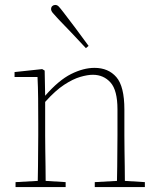

<svg xmlns="http://www.w3.org/2000/svg" viewBox="-20 -758 644 778"><path d="M43 0V-20L133 -25Q134 -51 134 -84.5Q134 -118 134.5 -151Q135 -184 135 -210V-259Q135 -312 134.5 -360Q134 -408 132 -446H39V-466L151 -478L161 -472L163 -370Q218 -433 268 -458Q318 -483 363 -483Q419 -483 451.5 -445.5Q484 -408 484 -314V-210Q484 -183 484.5 -149.5Q485 -116 485.5 -83.5Q486 -51 486 -25L567 -20V0H364V-20L454 -25Q455 -51 455 -83.5Q455 -116 455.5 -149.5Q456 -183 456 -210V-315Q456 -392 428 -423.5Q400 -455 356 -455Q335 -455 305.5 -446.5Q276 -438 240 -414.5Q204 -391 163 -345V-210Q163 -184 163.5 -150.5Q164 -117 164.5 -84Q165 -51 165 -25L246 -20V0ZM339 -572 328 -563Q297 -596 267.5 -627.5Q238 -659 216 -681Q201 -697 194 -705.5Q187 -714 187 -721Q187 -729 192 -733.5Q197 -738 204 -738Q212 -738 218.5 -731Q225 -724 238 -707Q259 -680 285.5 -644.5Q312 -609 339 -572Z"/></svg>

Font: Source Serif Pro ExtraLight
Style: Regular
Weight: 200
Designer: Frank Grießhammer
Foundry: Adobe Systems Incorporated
Version: Version 3.001;hotconv 1.0.111;makeotfexe 2.5.65597